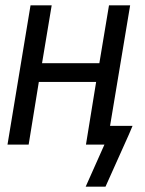

<svg xmlns="http://www.w3.org/2000/svg" viewBox="-20 -540 540 717"><path d="M300 157 370 0H301L339 -234H125L87 0H8L94 -520H173L137 -304H351L387 -520H466L391 -70H475L461 -37L374 157Z"/></svg>

Font: Iosevka Term Curly
Style: Italic
Weight: 400
Italic angle: -9°
Designer: Belleve Invis
Foundry: Belleve Invis
Version: Version 32.3.0